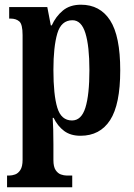

<svg xmlns="http://www.w3.org/2000/svg" viewBox="-20 -566 569 816"><path d="M10 230V180H20Q31 180 44 175.5Q57 171 66.5 156.5Q76 142 76 113V-417Q76 -463 62 -475Q48 -487 25 -487H19V-536H181L196 -458H200Q217 -496 247 -521Q277 -546 324 -546Q405 -546 448 -479.5Q491 -413 491 -267Q491 -122 448 -55.5Q405 11 322 11Q280 11 252.5 -9.5Q225 -30 208 -65H204Q207 -20 207 47V114Q207 143 216.5 157Q226 171 239 175.5Q252 180 263 180H287V230ZM286 -54Q326 -54 343 -108.5Q360 -163 360 -268Q360 -370 343 -425Q326 -480 288 -480Q240 -480 223.5 -423.5Q207 -367 207 -269Q207 -163 223.5 -108.5Q240 -54 286 -54Z"/></svg>

Font: Noto Serif Tamil ExtraCondensed
Style: Bold
Weight: 700
Width: 2
Designer: Indian Type Foundry, Tom Grace, and the Monotype Design Team
Foundry: Monotype Imaging Inc.
Version: Version 2.004; ttfautohint (v1.8.4.7-5d5b)